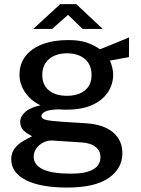

<svg xmlns="http://www.w3.org/2000/svg" viewBox="-20 -714 664 906"><path d="M297 171Q171 171 102 135.8Q33 100.5 33 37.5Q33 10 46.2 -9.2Q59.5 -28.5 77.8 -41Q96 -53.5 111.5 -60.8Q127 -68 131.5 -71Q123 -76 109.8 -83.8Q96.5 -91.5 86 -104.8Q75.5 -118 75.5 -139.5Q75.5 -164.5 99.2 -185.8Q123 -207 171 -217Q124 -240 98 -279Q72 -318 72 -362Q72 -412.5 100.5 -449.2Q129 -486 180.8 -505.5Q232.5 -525 302.5 -525Q354 -525 388.2 -513.5Q422.5 -502 451.5 -481.5Q461 -485 478.8 -492.2Q496.5 -499.5 517.5 -508Q538.5 -516.5 557.8 -524.5Q577 -532.5 589 -537.5L588.5 -444.5L498.5 -428Q505.5 -413 509.8 -395Q514 -377 514 -362Q514 -317 489.5 -279.2Q465 -241.5 416 -219Q367 -196.5 293.5 -196.5Q286.5 -196.5 275.5 -196.8Q264.5 -197 257 -198Q210.5 -196.5 193 -187.2Q175.5 -178 175.5 -167Q175.5 -153 198 -148Q220.5 -143 272 -139.5Q290.5 -138 319.2 -136.5Q348 -135 383 -132.5Q468 -127.5 512.8 -90Q557.5 -52.5 557.5 9.5Q557.5 80.5 493 125.8Q428.5 171 297 171ZM315.5 105.5Q384 105.5 419 85.8Q454 66 454 27Q454 -2 431.5 -20.5Q409 -39 364 -42L226 -51Q205.5 -52 185.2 -42Q165 -32 152 -14.2Q139 3.5 139 25Q139 64 182 84.8Q225 105.5 315.5 105.5ZM296.5 -262Q348.5 -262 380.2 -287.2Q412 -312.5 412 -360Q412 -409 380.2 -435.8Q348.5 -462.5 296.5 -462.5Q244 -462.5 211.8 -435.5Q179.5 -408.5 179.5 -360Q179.5 -314 210.2 -288Q241 -262 296.5 -262ZM137 -577.5 264 -694.5H340L464.5 -577.5H370L301 -644L226 -577.5Z"/></svg>

Font: Public Sans Thin Medium
Style: Regular
Weight: 500
Version: Version 2.001